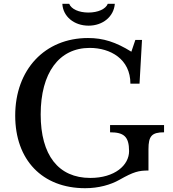

<svg xmlns="http://www.w3.org/2000/svg" viewBox="-20 -980 910 1010"><path d="M428 10C499 10 562 -8 608 -34C684 -77 710 -83 761 -83V-195C761 -264 778 -284 843 -284V-322H559V-284C630 -284 659 -263 659 -185C659 -111 584 -44 455 -44C287 -44 194 -164 194 -378C194 -596 290 -728 452 -728C560 -728 666 -670 666 -540H714L727 -770H692L671 -708C589 -759 523 -780 443 -780C216 -780 60 -614 60 -372C60 -139 202 10 428 10ZM584 -960H547C536 -932 495 -914 445 -914C395 -914 355 -932 344 -960H308C311 -894 369 -845 446 -845C521 -845 579 -893 584 -960Z"/></svg>

Font: Libre Baskerville
Style: Regular
Weight: 400
Designer: Pablo Impallari, Rodrigo Fuenzalida
Foundry: Pablo Impallari, Rodrigo Fuenzalida
Version: Version 1.051;Glyphs 3.2.3 (3260)